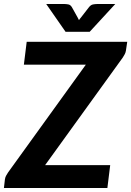

<svg xmlns="http://www.w3.org/2000/svg" viewBox="-40 -933 652 953"><path d="M0 0ZM591.5 -725.5 585 -681.5Q583.5 -672 579.2 -664Q575 -656 569.5 -647.5L184 -113.5H507L493 0H-20.5L-15.5 -43.5Q-14 -53 -9.8 -60.8Q-5.5 -68.5 0 -77L386 -612H78.5L92.5 -725.5ZM189.5 -913H281.5Q289 -913 299.5 -911Q310 -909 317 -897L346 -845L352 -833Q355.5 -839 361 -845L401 -896.5Q410.5 -909 421.8 -911Q433 -913 440.5 -913H532L405 -775H285.5Z"/></svg>

Font: Lato Heavy
Style: Italic
Weight: 800
Italic angle: -7°
Designer: Lukasz Dziedzic
Foundry: tyPoland Lukasz Dziedzic
Version: Version 2.007; 2014-02-27